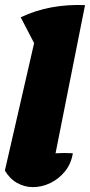

<svg xmlns="http://www.w3.org/2000/svg" viewBox="-23 -758 369 788"><path d="M276 -129Q269 -86 244 -55Q219 -24 184 -7Q149 10 112 10Q78 10 47.5 -7Q17 -24 -3 -58L117 -581L62 -687Q123 -716 189.5 -728Q256 -740 326 -737L205 -129Q240 -131 276 -129Z"/></svg>

Font: Piazzolla Black
Style: Italic
Weight: 900
Italic angle: -11.3°
Designer: Juan Pablo del Peral
Foundry: Huerta Tipografica
Version: Version 1.330